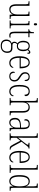

<svg xmlns="http://www.w3.org/2000/svg" viewBox="2055 -2855 1041 5191"><g transform="rotate(90 2575.5 -259.5)"><path d="M234 10Q167 10 131 -35.5Q95 -81 95 -184V-439Q95 -473 89.5 -488Q84 -503 69 -507Q54 -511 23 -511H14V-536H136V-184Q136 -106 159.5 -64.5Q183 -23 242 -23Q286 -23 314.5 -48Q343 -73 357 -114.5Q371 -156 371 -205V-429Q371 -467 366.5 -484.5Q362 -502 347 -506.5Q332 -511 300 -511H293V-536H412V-101Q412 -65 417 -49Q422 -33 437 -29Q452 -25 481 -25H491V0H378L373 -81H369Q350 -40 317 -15Q284 10 234 10Z M637 -654Q624 -654 616 -663Q608 -672 608 -698Q608 -723 616 -732.5Q624 -742 637 -742Q650 -742 658 -732.5Q666 -723 666 -698Q666 -672 658 -663Q650 -654 637 -654ZM533 0V-25H552Q581 -25 596 -29Q611 -33 616 -49Q621 -65 621 -98V-435Q621 -469 616.5 -485.5Q612 -502 598.5 -506.5Q585 -511 558 -511H548V-536H662V-99Q662 -65 667 -49Q672 -33 687 -29Q702 -25 731 -25H748V0Z M939 10Q884 10 860 -23Q836 -56 836 -142V-506H771V-528Q810 -531 828 -553Q840 -568 845 -593Q850 -618 851 -657H877V-536H986V-506H877V-139Q877 -71 893.5 -46Q910 -21 944 -21Q958 -21 969 -22.5Q980 -24 994 -27V3Q981 6 966.5 8Q952 10 939 10Z M1217 241Q1131 241 1090 199Q1049 157 1049 87Q1049 44 1064.5 15Q1080 -14 1103 -31.5Q1126 -49 1148 -57Q1132 -65 1120 -81.5Q1108 -98 1108 -128Q1108 -155 1121.5 -177Q1135 -199 1151 -213Q1119 -231 1101 -271Q1083 -311 1083 -361Q1083 -452 1120 -497.5Q1157 -543 1227 -543Q1257 -543 1281 -532.5Q1305 -522 1319 -507Q1332 -523 1349.5 -541Q1367 -559 1393 -559Q1414 -559 1424.5 -545.5Q1435 -532 1435 -513Q1435 -495 1428.5 -484Q1422 -473 1409 -473Q1409 -498 1404 -510.5Q1399 -523 1385 -523Q1372 -523 1361 -514Q1350 -505 1335 -485Q1347 -466 1355 -437.5Q1363 -409 1363 -363Q1363 -286 1329 -240.5Q1295 -195 1227 -195Q1216 -195 1199.5 -197Q1183 -199 1175 -202Q1162 -189 1151.5 -171.5Q1141 -154 1141 -128Q1141 -99 1160 -87Q1179 -75 1212 -75H1279Q1349 -75 1379.5 -36.5Q1410 2 1410 64Q1410 144 1360.5 192.5Q1311 241 1217 241ZM1224 -224Q1274 -224 1299 -258Q1324 -292 1324 -365Q1324 -446 1298.5 -479.5Q1273 -513 1223 -513Q1177 -513 1149.5 -477.5Q1122 -442 1122 -364Q1122 -224 1224 -224ZM1219 211Q1301 211 1336.5 171Q1372 131 1372 67Q1372 13 1348.5 -13Q1325 -39 1269 -39H1198Q1151 -39 1119 -6Q1087 27 1087 85Q1087 120 1099 148.5Q1111 177 1140 194Q1169 211 1219 211Z M1678 10Q1596 10 1548.5 -61Q1501 -132 1501 -262Q1501 -404 1545 -473.5Q1589 -543 1670 -543Q1746 -543 1786.5 -477Q1827 -411 1827 -294V-270H1543Q1543 -144 1580.5 -83Q1618 -22 1682 -22Q1729 -22 1758 -47.5Q1787 -73 1801 -105Q1812 -99 1812 -82Q1812 -65 1797 -43.5Q1782 -22 1752 -6Q1722 10 1678 10ZM1786 -300Q1785 -395 1758 -453.5Q1731 -512 1670 -512Q1608 -512 1577.5 -455Q1547 -398 1544 -300Z M2044 10Q1999 10 1971 -5.5Q1943 -21 1930 -45Q1917 -69 1917 -94Q1917 -120 1925 -131.5Q1933 -143 1946 -143Q1946 -85 1968.5 -52Q1991 -19 2045 -19Q2094 -19 2120 -48Q2146 -77 2146 -129Q2146 -164 2128.5 -192Q2111 -220 2056 -252Q2010 -281 1982.5 -305Q1955 -329 1943.5 -355.5Q1932 -382 1932 -418Q1932 -475 1966 -508.5Q2000 -542 2057 -542Q2113 -542 2142.5 -514.5Q2172 -487 2172 -449Q2172 -403 2143 -403Q2143 -513 2055 -513Q2010 -513 1989.5 -486.5Q1969 -460 1969 -421Q1969 -378 1994.5 -349Q2020 -320 2073 -289Q2138 -252 2161 -215.5Q2184 -179 2184 -131Q2184 -66 2146 -28Q2108 10 2044 10Z M2450 10Q2400 10 2361 -16.5Q2322 -43 2299 -103Q2276 -163 2276 -263Q2276 -371 2298 -432Q2320 -493 2359 -518Q2398 -543 2448 -543Q2510 -543 2544.5 -512.5Q2579 -482 2579 -438Q2579 -418 2568.5 -409.5Q2558 -401 2541 -401Q2541 -452 2519.5 -482.5Q2498 -513 2447 -513Q2408 -513 2379 -490.5Q2350 -468 2334 -414Q2318 -360 2318 -264Q2318 -140 2354 -81Q2390 -22 2453 -22Q2502 -22 2530 -50.5Q2558 -79 2571 -114Q2581 -105 2581 -85Q2581 -66 2566 -44Q2551 -22 2522 -6Q2493 10 2450 10Z M2627 0V-25H2639Q2668 -25 2683 -29Q2698 -33 2703.5 -49Q2709 -65 2709 -99V-661Q2709 -694 2703.5 -710Q2698 -726 2685 -730.5Q2672 -735 2647 -735H2631V-760H2750V-500Q2750 -487 2749 -472.5Q2748 -458 2747 -448H2749Q2763 -485 2795 -514Q2827 -543 2885 -543Q2951 -543 2987.5 -498.5Q3024 -454 3024 -360V-98Q3024 -65 3028.5 -49.5Q3033 -34 3047 -29.5Q3061 -25 3089 -25H3098V0H2983V-359Q2983 -433 2958.5 -471.5Q2934 -510 2875 -510Q2814 -510 2782 -465.5Q2750 -421 2750 -331V-98Q2750 -64 2755 -48.5Q2760 -33 2774.5 -29Q2789 -25 2819 -25H2826V0Z M3290 10Q3236 10 3201.5 -28.5Q3167 -67 3167 -147Q3167 -225 3214.5 -262.5Q3262 -300 3361 -304L3430 -307V-371Q3430 -442 3410 -477.5Q3390 -513 3333 -513Q3279 -513 3257 -483Q3235 -453 3235 -393Q3202 -393 3202 -441Q3202 -482 3235.5 -512.5Q3269 -543 3335 -543Q3404 -543 3437.5 -502.5Q3471 -462 3471 -372V-107Q3471 -54 3481.5 -39.5Q3492 -25 3523 -25H3526V0H3440L3433 -93H3430Q3417 -66 3399 -42.5Q3381 -19 3354.5 -4.5Q3328 10 3290 10ZM3297 -21Q3336 -21 3366 -44Q3396 -67 3413 -104.5Q3430 -142 3430 -186V-281L3365 -278Q3278 -274 3243.5 -240Q3209 -206 3209 -145Q3209 -92 3230 -56.5Q3251 -21 3297 -21Z M3584 0V-25H3594Q3623 -25 3638 -29Q3653 -33 3658.5 -49Q3664 -65 3664 -99V-661Q3664 -695 3658.5 -711Q3653 -727 3638.5 -731Q3624 -735 3597 -735H3584V-760H3705V-374Q3705 -354 3704.5 -326.5Q3704 -299 3703.5 -272Q3703 -245 3701 -225L3814 -369Q3847 -411 3864 -435Q3881 -459 3887 -471.5Q3893 -484 3893 -491Q3893 -503 3881.5 -507Q3870 -511 3840 -511V-536H3995V-511Q3974 -511 3960.5 -503Q3947 -495 3930 -473.5Q3913 -452 3883 -411L3812 -322L3922 -117Q3948 -66 3968 -45.5Q3988 -25 4019 -25H4025V0H4015Q3982 0 3961.5 -6.5Q3941 -13 3924 -35Q3907 -57 3882 -103L3785 -289L3705 -188V-98Q3705 -64 3710 -48.5Q3715 -33 3729.5 -29Q3744 -25 3772 -25H3776V0Z M4237 10Q4155 10 4107.5 -61Q4060 -132 4060 -262Q4060 -404 4104 -473.5Q4148 -543 4229 -543Q4305 -543 4345.5 -477Q4386 -411 4386 -294V-270H4102Q4102 -144 4139.5 -83Q4177 -22 4241 -22Q4288 -22 4317 -47.5Q4346 -73 4360 -105Q4371 -99 4371 -82Q4371 -65 4356 -43.5Q4341 -22 4311 -6Q4281 10 4237 10ZM4345 -300Q4344 -395 4317 -453.5Q4290 -512 4229 -512Q4167 -512 4136.5 -455Q4106 -398 4103 -300Z M4440 0V-25H4451Q4484 -25 4500 -29Q4516 -33 4521 -48.5Q4526 -64 4526 -98V-660Q4526 -695 4520.5 -711Q4515 -727 4500.5 -731Q4486 -735 4459 -735H4440V-760H4567V-98Q4567 -64 4572 -48.5Q4577 -33 4593 -29Q4609 -25 4642 -25H4654V0Z M4880 10Q4802 10 4758 -54.5Q4714 -119 4714 -267Q4714 -415 4758 -479.5Q4802 -544 4881 -544Q4933 -544 4966 -517.5Q4999 -491 5017 -447H5021Q5019 -471 5018 -497Q5017 -523 5017 -548V-656Q5017 -693 5012 -710Q5007 -727 4993 -731Q4979 -735 4952 -735H4942V-760H5058V-93Q5058 -62 5063 -47.5Q5068 -33 5082.5 -29Q5097 -25 5125 -25H5136V0H5023L5018 -98H5016Q4997 -49 4964.5 -19.5Q4932 10 4880 10ZM4883 -22Q4951 -22 4984.5 -85.5Q5018 -149 5018 -265Q5018 -386 4989 -449Q4960 -512 4886 -512Q4821 -512 4788.5 -453Q4756 -394 4756 -265Q4756 -140 4789.5 -80.5Q4823 -21 4883 -22Z"/></g></svg>

Font: Noto Serif Sinhala Condensed ExtraLight
Style: Regular
Weight: 200
Width: 3
Designer: Jelle Bosma - Monotype Design Team
Foundry: Monotype Imaging Inc.
Version: Version 2.007; ttfautohint (v1.8.4.7-5d5b)